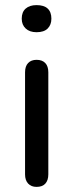

<svg xmlns="http://www.w3.org/2000/svg" viewBox="-20 -726 288 751"><path d="M123 5Q102 5 90 -8Q78 -21 78 -44V-443Q78 -467 90 -479.5Q102 -492 123 -492Q145 -492 157 -479.5Q169 -467 169 -443V-44Q169 -21 157.5 -8Q146 5 123 5ZM123 -600Q96 -600 80.5 -614.5Q65 -629 65 -653Q65 -679 80.5 -692.5Q96 -706 123 -706Q152 -706 166.5 -692.5Q181 -679 181 -653Q181 -629 166.5 -614.5Q152 -600 123 -600Z"/></svg>

Font: Nunito Medium
Style: Regular
Weight: 500
Designer: Vernon Adams
Foundry: Vernon Adams
Version: Version 3.602